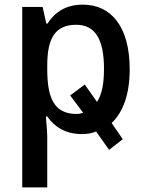

<svg xmlns="http://www.w3.org/2000/svg" viewBox="-20 -569 628 829"><path d="M335 10C357 10 377 6 395 -1L451 78L510 32L462 -38C511 -84 540 -161 540 -270C540 -455 459 -549 338 -549C259 -549 214 -512 185 -467H180L164 -539H76V240H184V23C184 -5 180 -38 178 -66H184C213 -25 258 10 335 10ZM309 -462C391 -462 429 -399 429 -272C429 -208 420 -161 399 -129L346 -204L283 -157L339 -82C330 -79 320 -77 311 -77C213 -77 184 -146 184 -271V-287C184 -405 219 -462 309 -462Z"/></svg>

Font: Noto Sans Thai Medium
Style: Regular
Weight: 500
Designer: Monotype Design Team
Foundry: Monotype Imaging Inc.
Version: Version 1.901